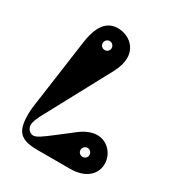

<svg xmlns="http://www.w3.org/2000/svg" viewBox="-182 -898 953 1021"><g transform="rotate(30 295.0 -387.5)"><path d="M123 -617 64 -194C61 -174 60 -156 60 -140C60 -37 89 0 198 0H397C502 0 545 -57 545 -114C545 -171 501 -228 435 -228C405 -228 370 -216 332 -187L240 -116C189 -77 160 -55 139 -55C122 -55 100 -72 100 -98C100 -118 112 -145 129 -176L340 -568C359 -604 367 -635 367 -661C367 -737 303 -775 246 -775C178 -775 138 -724 123 -617ZM424 -88C408 -88 396 -100 396 -115C396 -130 408 -143 424 -143C439 -143 451 -130 451 -115C451 -100 439 -88 424 -88ZM242 -639C226 -639 214 -651 214 -666C214 -681 226 -694 242 -694C257 -694 269 -681 269 -666C269 -651 257 -639 242 -639Z"/></g></svg>

Font: Pilowlava Atome
Style: Regular
Weight: 500
Designer: Anton Moglia, Jérémy Landes, Maksym Kobuzan (Cyrillic), Velvetyne Type Foundry
Foundry: Anton Moglia, Jérémy Landes, Velvetyne Type Foundry
Version: Version 1.002;Glyphs 3.3 (3303)